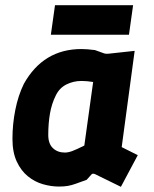

<svg xmlns="http://www.w3.org/2000/svg" viewBox="-20 -710 592 740"><path d="M207 9Q177 9 145.5 0Q114 -9 87.5 -30.5Q61 -52 44.5 -87.5Q28 -123 28 -175Q28 -231 39 -286.5Q50 -342 72 -387Q147 -521 294 -521Q315 -521 346 -517L382 -504Q388 -502 398 -503L499 -514L449 -143L511 -112L446 10L346 -39Q336 -43 332 -37L314 -17Q289 -8 272.5 -2Q256 4 241.5 6.5Q227 9 207 9ZM230 -122Q243 -122 259 -128Q275 -134 305 -149L339 -394Q315 -398 294 -398Q263 -398 236 -384.5Q209 -371 195 -342Q179 -310 172.5 -272Q166 -234 166 -190Q166 -156 184 -139Q202 -122 230 -122ZM176 -576 192 -690H493L477 -576Z"/></svg>

Font: Finlandica
Style: Bold Italic
Weight: 700
Italic angle: -8°
Designer: Niklas Ekholm, Juho Hiilivirta, Jaakko Suomalainen
Foundry: Helsinki Type Studio
Version: Version 1.064; ttfautohint (v1.8.4.7-5d5b)